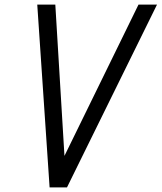

<svg xmlns="http://www.w3.org/2000/svg" viewBox="-20 -820 707 840"><path d="M197 0 143 -800H222L262 -138L586 -800H667L273 0Z"/></svg>

Font: Victor Mono
Style: Italic
Weight: 400
Italic angle: -12°
Monospace: yes
Designer: Rune Bjørnerås
Version: Version 1.561;gftools[0.9.30]